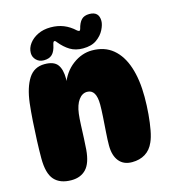

<svg xmlns="http://www.w3.org/2000/svg" viewBox="-119 -908 880 1001"><g transform="rotate(-15 321.5 -407.5)"><path d="M163 -622Q213 -622 232.5 -596Q252 -570 252 -519Q252 -507 250.5 -493.5Q249 -480 246 -469L244 -489Q267 -554 316 -590.5Q365 -627 420 -627Q488 -627 533 -589.5Q578 -552 600.5 -483.5Q623 -415 623 -322Q623 -275 619 -229Q615 -183 608 -145.5Q601 -108 590 -84Q574 -47 544 -28.5Q514 -10 473 -10Q427 -10 402.5 -40.5Q378 -71 378 -125Q378 -155 381 -196Q384 -237 386.5 -277Q389 -317 389 -343Q389 -425 340 -425Q313 -425 294 -399Q275 -373 269 -326Q266 -302 264.5 -266Q263 -230 261.5 -194.5Q260 -159 258 -135Q252 -63 222.5 -32Q193 -1 143 -1Q82 -1 51 -35.5Q20 -70 20 -152Q20 -194 22 -246Q24 -298 27.5 -350.5Q31 -403 36 -446Q46 -528 76 -575Q106 -622 163 -622ZM243 -799Q281 -799 312.5 -786.5Q344 -774 372 -748Q379 -742 383.5 -742.5Q388 -743 390 -750Q398 -783 413 -798.5Q428 -814 456 -814Q508 -814 508 -763Q508 -743 494.5 -716Q481 -689 453 -669Q425 -649 379 -649Q339 -649 310 -666.5Q281 -684 255 -716Q248 -726 242.5 -724.5Q237 -723 234 -708Q227 -673 211 -657.5Q195 -642 166 -642Q141 -642 125 -658Q109 -674 109 -696Q109 -723 126.5 -746.5Q144 -770 174 -784.5Q204 -799 243 -799Z"/></g></svg>

Font: DynaPuff
Style: Bold
Weight: 700
Designer: Toshi Omagari, Jennifer Daniel
Foundry: Google Fonts
Version: Version 2.000